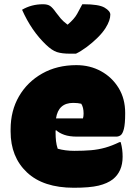

<svg xmlns="http://www.w3.org/2000/svg" viewBox="-20 -871 640 905"><path d="M338 -618H309Q272 -618 248.5 -625.5Q225 -633 196 -661Q128 -726 84 -825Q128 -851 183 -851Q204 -851 216 -843Q228 -835 244 -812Q255 -797 266.5 -783.5Q278 -770 298 -755H299Q330 -781 343.5 -805.5Q357 -830 368 -851H374Q446 -851 473 -835Q500 -819 500 -802Q500 -789 494.5 -773Q489 -757 477 -738Q463 -716 438.5 -692Q414 -668 387.5 -648.5Q361 -629 338 -618ZM340 -564Q404 -564 456 -535.5Q508 -507 539 -456.5Q570 -406 570 -339V-336Q570 -287 564 -263.5Q558 -240 548.5 -233.5Q539 -227 528 -227H344Q307 -227 283 -235.5Q259 -244 245 -257L242 -256V-244Q242 -225 244 -206.5Q246 -188 252 -170Q288 -160 330 -160Q375 -160 409.5 -163Q444 -166 476 -175Q508 -184 543 -201H549Q554 -182 556 -166Q558 -150 558 -132Q558 -63 512 -26Q486 -6 444.5 4Q403 14 328 14Q184 14 107 -58.5Q30 -131 30 -251V-261Q30 -349 69.5 -417Q109 -485 179 -524.5Q249 -564 340 -564ZM325 -386Q255 -386 244 -313H371Q374 -322 374 -336Q374 -365 363 -382Q347 -386 325 -386Z"/></svg>

Font: Recursive Sn Csl St XBk
Style: Regular
Weight: 1000
Version: Version 1.079;hotconv 1.0.112;makeotfexe 2.5.65598; ttfautoh